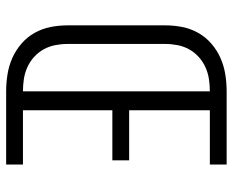

<svg xmlns="http://www.w3.org/2000/svg" viewBox="-88 -688 775 640"><g transform="rotate(90 300.0 -367.5)"><path d="M284 0V-735H528V-679H347V-410H514V-354H347V-56H528V0ZM284 0Q256 0 227.5 -4.5Q199 -9 173 -20.5Q147 -32 125 -51Q103 -70 89 -95Q75 -120 69.5 -148Q64 -176 64 -205V-530Q64 -559 69.5 -587Q75 -615 89 -640Q103 -665 125 -684Q147 -703 173 -714.5Q199 -726 227.5 -730.5Q256 -735 284 -735V-679Q264 -679 243.5 -676Q223 -673 204 -664.5Q185 -656 169.5 -642Q154 -628 144 -610Q134 -592 130 -571.5Q126 -551 126 -530V-205Q126 -184 130 -163.5Q134 -143 144 -125Q154 -107 169.5 -93Q185 -79 204 -70.5Q223 -62 243.5 -59Q264 -56 284 -56Z"/></g></svg>

Font: Iosevka Light Extended
Style: Regular
Weight: 300
Width: 7
Monospace: yes
Designer: Belleve Invis
Foundry: Belleve Invis
Version: Version 32.5.0; ttfautohint (v1.8.4)